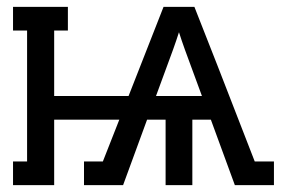

<svg xmlns="http://www.w3.org/2000/svg" viewBox="-20 -540 840 560"><path d="M18 0V-69H59V-451H18V-520H178V-451H138V-260H355L457 -520H547L615 -347L723 -69H779V0H665L595 -191H541V0H463V-191H409L339 0H225V-69H280L328 -191H138V0ZM435 -260H569L537 -347Q528 -371 519 -396Q510 -421 502 -446Q494 -421 485 -396Q476 -371 467 -347Z"/></svg>

Font: Iosevka Etoile
Style: Regular
Weight: 400
Designer: Belleve Invis
Foundry: Belleve Invis
Version: Version 33.2.4